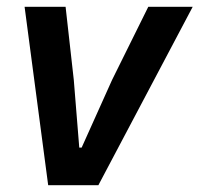

<svg xmlns="http://www.w3.org/2000/svg" viewBox="-20 -542 584 562"><path d="M268 0H121L52 -522H172L196 -308L212 -110H219L308 -308L414 -522H544Z"/></svg>

Font: IBM Plex Sans SemiBold
Style: Italic
Weight: 600
Italic angle: -11.31°
Designer: Mike Abbink, Paul van der Laan, Pieter van Rosmalen
Foundry: Bold Monday
Version: Version 3.201